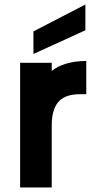

<svg xmlns="http://www.w3.org/2000/svg" viewBox="-20 -830 427 850"><path d="M69 -552V0H209V-273C209 -381 257 -413 336 -413H362V-560C294 -560 243 -543 209 -516V-552ZM128 -591 358 -696V-810L128 -691Z"/></svg>

Font: Malmofest SemiBold
Style: Regular
Weight: 600
Designer: Jonny Pinhorn (Poppins), Kolossal
Version: Version 1.004;Glyphs 3.1.2 (3151)